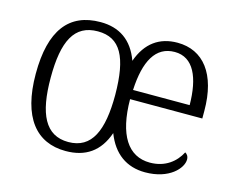

<svg xmlns="http://www.w3.org/2000/svg" viewBox="-82 -665 982 796"><g transform="rotate(15 408.5 -267.0)"><path d="M256 10C341 10 399 -29 428 -113C459 -32 517 10 597 10C701 10 752 -49 752 -86C752 -100 745 -109 737 -113C715 -70 672 -34 606 -34C512 -34 460 -114 459 -267H769V-299C769 -458 700 -544 589 -544C512 -544 456 -505 427 -423C397 -506 339 -544 259 -544C124 -544 54 -455 54 -268C54 -80 130 10 256 10ZM704 -307H461C467 -432 506 -504 588 -504C669 -504 703 -424 704 -307ZM257 -29C158 -29 118 -113 118 -268C118 -425 157 -504 258 -504C355 -504 394 -430 395 -268C395 -115 358 -29 257 -29Z"/></g></svg>

Font: Noto Serif Sinhala SemiCondensed Light
Style: Regular
Weight: 300
Width: 4
Designer: Jelle Bosma - Monotype Design Team
Foundry: Monotype Imaging Inc.
Version: Version 2.007